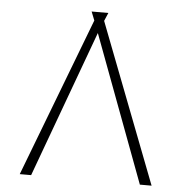

<svg xmlns="http://www.w3.org/2000/svg" viewBox="-51 -762 784 812"><g transform="rotate(5 340.5 -356.0)"><path d="M572.4 0 339.5 -623.2 110.8 0H62.5L320 -674.7L305.4 -711.6H376.4L361.5 -676.8L622.2 0Z"/></g></svg>

Font: Inter UI Thin
Style: Regular
Weight: 100
Designer: Rasmus Andersson
Foundry: rsms
Version: 3.2;8d6f07862